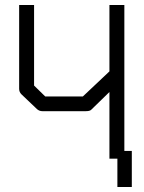

<svg xmlns="http://www.w3.org/2000/svg" viewBox="-20 -686 580 772"><path d="M510 -79V66H452V-48H420V-316L346 -244Q340 -239 325 -239H150Q138.5 -239 129 -247L66 -307Q57 -316 57 -329V-666H117V-342L162 -298H313L420 -399V-666H480V-79Z"/></svg>

Font: IBM 3270
Style: Regular
Weight: 400
Monospace: yes
Version: Version 2.3.1